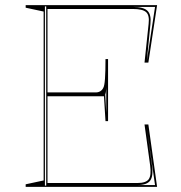

<svg xmlns="http://www.w3.org/2000/svg" viewBox="-20 -728 707 748"><path d="M80 0V-10L150 -25V-683L80 -698V-708H592L558 -484H543L559 -635Q563 -668 549.5 -680.5Q536 -693 498 -693H165V-368H354Q363 -368 370.5 -372.5Q378 -377 382 -385Q387 -393 389 -421Q391 -449 391 -498H401V-256H391L385 -353H165V-15H515Q549 -15 559.5 -30Q570 -45 565 -83L543 -243H558L592 0ZM155 -5H160V-703H155ZM390 -360 394 -288V-388Q394 -384 393.5 -379Q393 -374 392.5 -369.5Q392 -365 390 -360ZM515 -7H584L551 -236L572 -84Q578 -43 565.5 -25Q553 -7 515 -7ZM552 -491 584 -701H498Q539 -701 554.5 -686Q570 -671 566 -634Z"/></svg>

Font: Kalnia Glaze Thin
Style: Regular
Weight: 100
Version: Version 1.110